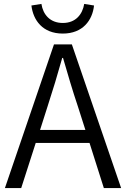

<svg xmlns="http://www.w3.org/2000/svg" viewBox="-20 -958 642 978"><path d="M300 -787C402 -787 451 -855 459 -930L409 -938C400 -885 366 -841 300 -841C234 -841 199 -885 191 -938L140 -930C149 -855 197 -787 300 -787ZM5 0H88L162 -230H436L509 0H597L346 -732H255ZM184 -296 222 -415C249 -498 273 -577 297 -663H301C326 -577 349 -498 377 -415L415 -296Z"/></svg>

Font: Noto Sans KR DemiLight
Style: Regular
Weight: 350
Designer: Ryoko NISHIZUKA 西塚涼子 (kana, bopomofo & ideographs); Paul D. Hunt (Latin, Greek & Cyrillic); Sandoll Communications 산돌커뮤니
Foundry: Adobe
Version: Version 2.004;hotconv 1.0.118;makeotfexe 2.5.65603